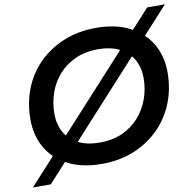

<svg xmlns="http://www.w3.org/2000/svg" viewBox="-90 -862 1048 1024"><g transform="rotate(-10 434.5 -350.0)"><path d="M391 10Q285 10 210 -28Q135 -66 95.5 -133.5Q56 -201 56 -289Q56 -378 86 -454.5Q116 -531 173 -588Q230 -645 309 -677.5Q388 -710 485 -710Q590 -710 665 -672Q740 -634 780 -566.5Q820 -499 820 -411Q820 -322 789.5 -245.5Q759 -169 702 -112Q645 -55 566.5 -22.5Q488 10 391 10ZM402 -104Q468 -104 521 -127.5Q574 -151 611.5 -192.5Q649 -234 669 -288.5Q689 -343 689 -403Q689 -460 664 -504Q639 -548 591 -572Q543 -596 473 -596Q408 -596 354.5 -572.5Q301 -549 263.5 -507.5Q226 -466 206.5 -411.5Q187 -357 187 -297Q187 -240 211.5 -196Q236 -152 284 -128Q332 -104 402 -104ZM6 70 773 -770H869L103 70Z"/></g></svg>

Font: MOST Montserrat SemiBold
Style: Italic
Weight: 600
Italic angle: -11.3°
Designer: Julieta Ulanovsky
Foundry: Julieta Ulanovsky
Version: Version 8.000;March 11, 2024;FontCreator 15.0.0.2926 64-bit